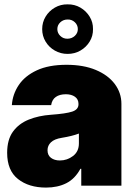

<svg xmlns="http://www.w3.org/2000/svg" viewBox="-20 -849 613 878"><path d="M190.4 8.8Q111.8 8.8 62.3 -30.3Q12.7 -69.3 12.7 -150.4Q12.7 -210.4 39.3 -247.1Q65.9 -283.7 111.3 -302Q156.7 -320.3 212.9 -324.2Q281.2 -329.1 310.1 -338.6Q338.9 -348.1 338.9 -372.1V-374Q338.9 -395 322.8 -406.5Q306.6 -418 281.2 -418Q252.9 -418 235.4 -405.8Q217.8 -393.6 213.9 -368.2H34.2Q37.6 -418 65.7 -460Q93.8 -502 148.2 -527.3Q202.6 -552.7 284.2 -552.7Q361.8 -552.7 418.2 -529.1Q474.6 -505.4 504.9 -464.8Q535.2 -424.3 535.2 -374V0H351.6V-77.1H347.7Q322.8 -31.2 283.2 -11.2Q243.7 8.8 190.4 8.8ZM253.9 -115.2Q287.1 -115.2 314 -135.7Q340.8 -156.2 340.8 -193.4V-238.3Q310.5 -226.6 262.7 -218.8Q228.5 -213.4 212.9 -198.2Q197.3 -183.1 197.3 -162.1Q197.3 -139.2 213.1 -127.2Q229 -115.2 253.9 -115.2ZM289.1 -602.5Q257.3 -602.5 230.7 -617.7Q204.1 -632.8 188.5 -658.7Q172.9 -684.6 172.9 -715.8Q172.9 -747.1 188.5 -772.9Q204.1 -798.8 230.7 -814.2Q257.3 -829.6 289.1 -829.1Q321.3 -829.6 347.7 -814.2Q374 -798.8 389.9 -772.9Q405.8 -747.1 405.3 -715.8Q405.8 -684.6 389.9 -658.7Q374 -632.8 347.7 -617.7Q321.3 -602.5 289.1 -602.5ZM289.1 -671.9Q308.6 -672.4 322.3 -685.1Q335.9 -697.8 335.9 -715.8Q335.9 -734.4 322.3 -747.3Q308.6 -760.3 289.1 -759.8Q269.5 -759.8 255.9 -747.1Q242.2 -734.4 242.2 -715.8Q242.2 -697.8 255.9 -684.6Q269.5 -671.4 289.1 -671.9Z"/></svg>

Font: Inter Tight Black
Style: Regular
Weight: 900
Designer: Rasmus Andersson
Foundry: rsms
Version: Version 3.004; ttfautohint (v1.8.4.7-5d5b)